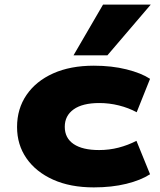

<svg xmlns="http://www.w3.org/2000/svg" viewBox="-20 -802 692 833"><path d="M387 11Q285 11 210.5 -22.5Q136 -56 95 -115Q54 -174 54 -251Q54 -330 95 -390Q136 -450 210.5 -483.5Q285 -517 387 -517Q465 -517 529 -501Q593 -485 631 -460L573 -315Q538 -334 496 -344.5Q454 -355 411 -355Q338 -355 299.5 -327.5Q261 -300 261 -252Q261 -203 299.5 -177Q338 -151 410 -151Q454 -151 494.5 -161.5Q535 -172 572 -191L631 -46Q591 -20 528 -4.5Q465 11 387 11ZM299 -562 427 -782H634L446 -562Z"/></svg>

Font: Nunito Sans 7pt Expanded Black
Style: Regular
Weight: 900
Width: 7
Designer: Vernon Adams
Foundry: Vernon Adams
Version: Version 3.101;gftools[0.9.27]